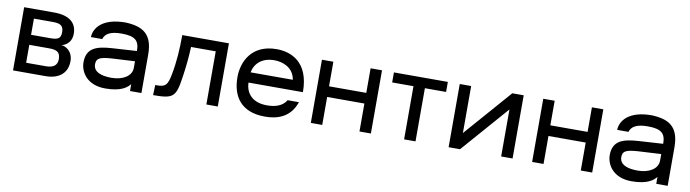

<svg xmlns="http://www.w3.org/2000/svg" viewBox="-29 -1009 5422 1508"><g transform="rotate(10 2682.0 -255.0)"><path d="M78 0H336C452 0 510 -61 510 -149C510 -231 448 -262 415 -262C431 -262 498 -283 498 -367C498 -451 441 -504 318 -504H78ZM169 -77V-220H324C384 -220 417 -209 417 -149C417 -98 383 -77 326 -77ZM169 -300V-429H321C373 -429 406 -418 406 -363C406 -313 385 -300 322 -300Z M815 14C945 14 989 -28 1011 -55V0H1102V-307C1102 -472 1020 -518 884 -524C704 -524 638 -441 635 -364H725C738 -408 780 -433 867 -433C976 -433 1010 -402 1010 -319L815 -307C693 -299 612 -275 612 -159C612 -83 669 14 815 14ZM704 -159C704 -207 729 -220 825 -227C843 -228 940 -234 1009 -237V-185C1009 -116 935 -77 850 -77C718 -77 704 -131 704 -159Z M1620 0H1711V-504H1339C1339 -392 1332 -287 1313 -189C1296 -99 1281 -78 1198 -81L1195 0C1360 0 1376 -19 1400 -185C1411 -260 1420 -341 1423 -424H1620Z M2089 14C2190 14 2290 -19 2333 -144H2243C2209 -88 2145 -76 2089 -76C1972 -76 1919 -142 1916 -227H2350C2350 -473 2198 -524 2089 -524C1888 -524 1823 -375 1823 -255C1823 -103 1896 14 2089 14ZM1918 -309C1933 -385 1992 -435 2086 -435C2143 -435 2238 -412 2255 -309Z M2453 0H2544V-223H2841V0H2932V-504H2841V-308H2544V-504H2453Z M3027 -424H3197V0H3288V-424H3457V-504H3027Z M3971 0H4062V-504H3971L3643 -129V-504H3552V0H3643L3971 -375Z M4218 0H4309V-223H4606V0H4697V-504H4606V-308H4309V-504H4218Z M5012 14C5142 14 5186 -28 5208 -55V0H5299V-307C5299 -472 5217 -518 5081 -524C4901 -524 4835 -441 4832 -364H4922C4935 -408 4977 -433 5064 -433C5173 -433 5207 -402 5207 -319L5012 -307C4890 -299 4809 -275 4809 -159C4809 -83 4866 14 5012 14ZM4901 -159C4901 -207 4926 -220 5022 -227C5040 -228 5137 -234 5206 -237V-185C5206 -116 5132 -77 5047 -77C4915 -77 4901 -131 4901 -159Z"/></g></svg>

Font: Hibana 45 SubMedium
Style: Regular
Weight: 500
Width: 6
Designer: pygmalion
Foundry: ybstudio
Version: Version 2021.007;FEAKit 1.0